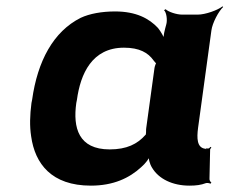

<svg xmlns="http://www.w3.org/2000/svg" viewBox="-20 -574 722 604"><path d="M627 -107 629 -104 626 -106C599 -109 599 -140 603 -171L645 -478C648 -502 668 -539 682 -552L680 -554C665 -542 626 -528 602 -528H553C535 -528 509 -537 501 -545L496 -542C504 -535 507 -510 503 -497C499 -482 492 -458 495 -446L499 -447C496 -457 486 -475 477 -486C449 -516 408 -538 342 -538C300 -538 262 -531 234 -518C148 -475 98 -382 81 -260L79 -250C74 -212 73 -177 78 -145C90 -59 142 10 266 10C337 10 387 -14 424 -48C437 -59 451 -77 453 -87H448C446 -77 451 -58 458 -47C479 -11 523 10 576 10C597 10 612 8 628 2C632 1 639 2 642 4L645 0C642 -1 638 -8 639 -13L641 -102C640 -105 644 -108 645 -110L642 -112C641 -111 638 -107 636 -107ZM466 -360 440 -171C439 -165 440 -159 439 -153C439 -153 439 -149 440 -149L441 -153C440 -153 437 -149 437 -149C412 -121 379 -104 325 -104C227 -104 209 -172 220 -250L222 -260C233 -341 269 -424 370 -424C419 -424 446 -408 463 -384C464 -382 472 -373 473 -374L472 -378C471 -377 466 -363 466 -360Z"/></svg>

Font: Asimov
Style: EdgeWideIt
Weight: 500
Designer: Google
Version: Version 2.000980: 2014